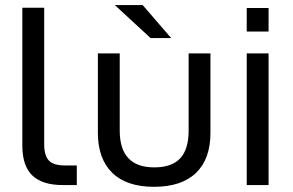

<svg xmlns="http://www.w3.org/2000/svg" viewBox="-20 -720 1140 747"><path d="M105.5 -37.6Q66.9 -74.7 66.9 -153.8V-689.9H151.9V-159.2Q151.9 -114.7 170.4 -95.2Q188.5 -76.2 234.9 -76.2H278.8V0H224.1Q144.5 0 105.5 -37.6Z M417 -47.4Q360.8 -102.1 360.8 -203.1V-512.2H445.8V-211.9Q445.8 -68.8 580.1 -68.8Q648.9 -68.8 681.6 -104.5Q713.9 -139.6 713.9 -211.9V-512.2H798.8V-203.1Q798.8 -101.6 742.7 -47.4Q686.5 6.8 579.1 6.8Q472.7 6.8 417 -47.4ZM426.8 -700.2H535.2L646 -571.8H565.9Z M939.9 -689H1024.9V-597.2H939.9ZM939.9 -512.2H1024.9V0H939.9Z"/></svg>

Font: D-DIN Exp
Style: Regular
Weight: 400
Width: 7
Designer: Charles Nix
Foundry: Datto Inc.
Version: Version 1.00